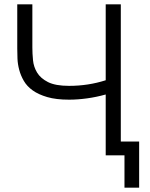

<svg xmlns="http://www.w3.org/2000/svg" viewBox="-20 -720 695 890"><path d="M300 -258Q240 -258 199 -270Q158 -282 131.5 -301Q105 -320 90.5 -345Q76 -370 69 -396.5Q62 -423 61 -448.5Q60 -474 60 -495V-700H130V-500Q130 -472 133 -441Q136 -410 152 -383.5Q168 -357 202.5 -339.5Q237 -322 300 -322Q389 -322 470 -348V-700H540V-64H625V150H557V0H470V-282Q427 -270 383.5 -264Q340 -258 300 -258Z"/></svg>

Font: PT Root UI
Style: Regular
Weight: 400
Designer: Vitaly Kuzmin
Foundry: ParaType Ltd.
Version: Version 2.001G